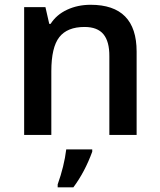

<svg xmlns="http://www.w3.org/2000/svg" viewBox="-20 -570 675 811"><path d="M557.1 0H441.9V-332Q442.4 -394.5 417 -425.3Q391.6 -456.1 336.9 -456.1Q264.2 -456.1 230.5 -413.1Q196.8 -370.1 196.8 -269V0H82V-540H171.9L188 -469.2H193.8Q218.3 -507.8 263.2 -528.8Q308.1 -549.8 362.8 -549.8Q557.1 -549.8 557.1 -352.1ZM369.6 61V70.8Q338.4 156.2 290 221.2H223.6V209Q251 132.3 259.8 61Z"/></svg>

Font: OpenSans-Semibold
Style: Regular
Weight: 600
Foundry: Ascender Corporation
Version: Version 1.10